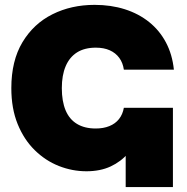

<svg xmlns="http://www.w3.org/2000/svg" viewBox="-20 -758 756 778"><path d="M330.1 -64Q272.9 -64 218.5 -85.4Q164.1 -106.9 120.6 -149.7Q77.1 -192.4 51.5 -255.4Q25.9 -318.4 25.9 -400.9Q25.9 -511.7 71 -586.9Q116.2 -662.1 192.6 -700.2Q269 -738.3 363.3 -738.3Q429.7 -738.3 485.8 -720.5Q542 -702.6 584.2 -668.7Q626.5 -634.8 652.3 -586.2Q678.2 -537.6 684.6 -475.6H481.9Q478 -503.4 463.4 -523.4Q448.7 -543.5 424.8 -554.2Q400.9 -564.9 368.2 -564.9Q322.8 -564.9 292.2 -545.7Q261.7 -526.4 246.1 -489.7Q230.5 -453.1 230.5 -400.9Q230.5 -347.7 245.8 -311Q261.2 -274.4 292 -255.9Q322.8 -237.3 367.7 -237.3Q399.4 -237.3 423.3 -247.1Q447.3 -256.8 462.2 -275.6Q477.1 -294.4 481.9 -321.3H581.1Q569.8 -266.1 550 -219.5Q530.3 -172.9 500.2 -137.9Q470.2 -103 428.2 -83.5Q386.2 -64 330.1 -64ZM489.3 0V-321.3H680.7V0Z"/></svg>

Font: Inter 24pt Black
Style: Regular
Weight: 900
Designer: Rasmus Andersson
Foundry: rsms
Version: Version 4.001;git-66647c0bb